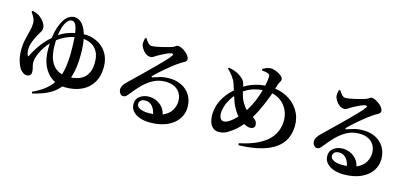

<svg xmlns="http://www.w3.org/2000/svg" viewBox="-68 -1315 4135 1914"><g transform="rotate(15 2000.0 -358.5)"><path d="M299 54Q382 16 436 -30.5Q490 -77 520 -135.5Q550 -194 562 -267Q574 -340 574 -432Q574 -523 568.5 -582.5Q563 -642 553.5 -675Q544 -708 530.5 -721.5Q517 -735 501 -735Q483 -735 465 -719.5Q447 -704 432 -672Q419 -643 411.5 -608.5Q404 -574 400.5 -535.5Q397 -497 397 -457Q397 -358 424 -297.5Q451 -237 499 -210Q547 -183 610 -183Q652 -183 691.5 -192Q731 -201 762.5 -224.5Q794 -248 812 -288Q830 -328 830 -391Q830 -464 802.5 -507.5Q775 -551 732.5 -570Q690 -589 642 -589Q575 -589 512.5 -567Q450 -545 389 -497Q354 -470 325.5 -434.5Q297 -399 277 -362Q257 -325 246.5 -292.5Q236 -260 236 -238Q236 -217 239.5 -201.5Q243 -186 247 -171Q251 -156 251 -135Q251 -115 239.5 -103Q228 -91 205 -91Q186 -91 170.5 -101Q155 -111 138 -130Q119 -155 103 -206.5Q87 -258 87 -328Q87 -379 98.5 -429.5Q110 -480 122 -525Q134 -570 134 -606Q134 -641 118 -670Q102 -699 89 -718L99 -727Q127 -721 149 -710.5Q171 -700 186 -686Q200 -675 213 -658.5Q226 -642 235 -624Q244 -606 243 -591Q244 -566 232 -547.5Q220 -529 207 -505Q196 -485 183.5 -458Q171 -431 162.5 -402.5Q154 -374 154 -346Q154 -325 158.5 -304.5Q163 -284 173 -276Q215 -363 271 -433Q327 -503 413 -564Q440 -583 479.5 -598.5Q519 -614 566 -624Q613 -634 662 -634Q714 -634 761.5 -616.5Q809 -599 847 -565Q885 -531 906.5 -481.5Q928 -432 928 -366Q928 -273 888 -207.5Q848 -142 777 -108Q706 -74 610 -74Q532 -74 472 -113.5Q412 -153 378.5 -225Q345 -297 345 -393Q345 -472 353 -529Q361 -586 375 -626Q389 -666 406 -697Q431 -740 460.5 -757.5Q490 -775 515 -775Q549 -775 577.5 -754.5Q606 -734 627.5 -692Q649 -650 661.5 -586Q674 -522 674 -434Q674 -373 668 -316.5Q662 -260 647.5 -211Q633 -162 607 -119Q579 -71 541 -36.5Q503 -2 446.5 24Q390 50 305 71Z M1512 46Q1454 46 1407.5 29.5Q1361 13 1334.5 -18Q1308 -49 1308 -92Q1308 -142 1347 -171.5Q1386 -201 1442 -201Q1478 -201 1515.5 -185.5Q1553 -170 1582 -136.5Q1611 -103 1620 -48L1525 -31Q1518 -86 1489 -120Q1460 -154 1416 -154Q1387 -154 1370 -140.5Q1353 -127 1353 -104Q1353 -76 1385.5 -59Q1418 -42 1476 -42Q1569 -42 1625.5 -68.5Q1682 -95 1707.5 -138.5Q1733 -182 1734 -232Q1734 -277 1714.5 -312Q1695 -347 1656.5 -367.5Q1618 -388 1561 -388Q1492 -388 1436.5 -358.5Q1381 -329 1333.5 -281.5Q1286 -234 1243 -178Q1225 -155 1214 -146.5Q1203 -138 1184 -139Q1168 -140 1154.5 -157.5Q1141 -175 1142 -204Q1144 -224 1156 -242.5Q1168 -261 1193 -285Q1222 -313 1262.5 -352.5Q1303 -392 1347 -434.5Q1391 -477 1432 -518.5Q1473 -560 1505.5 -594Q1538 -628 1553 -650Q1566 -666 1561 -672Q1556 -678 1544 -676Q1525 -673 1500.5 -662Q1476 -651 1451 -638Q1426 -625 1407 -614Q1393 -605 1379.5 -596Q1366 -587 1350 -587Q1321 -587 1297.5 -605.5Q1274 -624 1259.5 -648.5Q1245 -673 1243 -690Q1242 -708 1244.5 -722.5Q1247 -737 1251 -755L1265 -756Q1278 -733 1296 -714Q1314 -695 1333 -695Q1346 -695 1370.5 -699Q1395 -703 1424 -709.5Q1453 -716 1480.5 -723.5Q1508 -731 1528 -737Q1548 -744 1556.5 -750Q1565 -756 1571.5 -760.5Q1578 -765 1588 -765Q1606 -765 1627.5 -754.5Q1649 -744 1669 -728Q1689 -712 1701.5 -694Q1714 -676 1714 -659Q1714 -646 1704 -636.5Q1694 -627 1678 -619.5Q1662 -612 1646 -600Q1621 -584 1588 -558.5Q1555 -533 1521.5 -504.5Q1488 -476 1460.5 -451Q1433 -426 1419 -411Q1410 -403 1413 -398.5Q1416 -394 1424 -396Q1449 -404 1491 -417Q1533 -430 1591 -430Q1659 -430 1715 -403Q1771 -376 1804.5 -323.5Q1838 -271 1838 -196Q1837 -128 1799 -73.5Q1761 -19 1688 13.5Q1615 46 1512 46Z M2423 16Q2532 -7 2605 -42Q2678 -77 2720.5 -121Q2763 -165 2781.5 -215.5Q2800 -266 2800 -319Q2800 -362 2785 -404.5Q2770 -447 2739 -481.5Q2708 -516 2660.5 -537Q2613 -558 2547 -558Q2480 -558 2418 -538Q2356 -518 2298 -469Q2256 -432 2228.5 -388.5Q2201 -345 2187.5 -304Q2174 -263 2174 -230Q2174 -192 2187.5 -173.5Q2201 -155 2220 -155Q2241 -155 2261 -166Q2281 -177 2300 -192Q2325 -212 2351.5 -240.5Q2378 -269 2403 -305Q2428 -341 2449 -381Q2482 -444 2502 -506Q2522 -568 2532 -619.5Q2542 -671 2543 -701Q2544 -718 2537 -724.5Q2530 -731 2518 -735Q2506 -739 2491 -741.5Q2476 -744 2460 -744L2458 -760Q2481 -774 2502 -781Q2523 -788 2543 -788Q2557 -788 2579 -781.5Q2601 -775 2622 -763.5Q2643 -752 2657.5 -737.5Q2672 -723 2672 -709Q2672 -693 2662.5 -679.5Q2653 -666 2645 -641Q2635 -605 2625 -573Q2615 -541 2602.5 -508.5Q2590 -476 2574 -438Q2558 -400 2535 -352Q2508 -297 2475.5 -249Q2443 -201 2410.5 -165Q2378 -129 2351 -108Q2321 -85 2285 -63Q2249 -41 2199 -41Q2163 -41 2139 -62Q2115 -83 2104.5 -116Q2094 -149 2094 -184Q2094 -243 2110 -291.5Q2126 -340 2151 -378Q2176 -416 2203 -444Q2230 -472 2251 -490Q2285 -520 2331.5 -547Q2378 -574 2437 -591Q2496 -608 2568 -608Q2674 -608 2753 -567Q2832 -526 2876 -456Q2920 -386 2920 -299Q2920 -229 2894 -169Q2868 -109 2810 -65Q2752 -21 2657.5 5.5Q2563 32 2426 36ZM2490 -162Q2472 -162 2450.5 -171.5Q2429 -181 2413 -191Q2362 -223 2334 -262.5Q2306 -302 2289 -339Q2276 -368 2263.5 -406.5Q2251 -445 2239.5 -483Q2228 -521 2218 -548Q2206 -582 2182 -613.5Q2158 -645 2127 -676L2135 -686Q2170 -680 2201 -668.5Q2232 -657 2252 -642Q2273 -627 2290 -610Q2307 -593 2315 -561Q2321 -536 2326.5 -508Q2332 -480 2341 -450Q2350 -420 2365 -392Q2390 -348 2417 -322.5Q2444 -297 2476 -282Q2498 -271 2518.5 -251.5Q2539 -232 2539 -200Q2539 -182 2525.5 -172Q2512 -162 2490 -162Z M3512 46Q3454 46 3407.5 29.5Q3361 13 3334.5 -18Q3308 -49 3308 -92Q3308 -142 3347 -171.5Q3386 -201 3442 -201Q3478 -201 3515.5 -185.5Q3553 -170 3582 -136.5Q3611 -103 3620 -48L3525 -31Q3518 -86 3489 -120Q3460 -154 3416 -154Q3387 -154 3370 -140.5Q3353 -127 3353 -104Q3353 -76 3385.5 -59Q3418 -42 3476 -42Q3569 -42 3625.5 -68.5Q3682 -95 3707.5 -138.5Q3733 -182 3734 -232Q3734 -277 3714.5 -312Q3695 -347 3656.5 -367.5Q3618 -388 3561 -388Q3492 -388 3436.5 -358.5Q3381 -329 3333.5 -281.5Q3286 -234 3243 -178Q3225 -155 3214 -146.5Q3203 -138 3184 -139Q3168 -140 3154.5 -157.5Q3141 -175 3142 -204Q3144 -224 3156 -242.5Q3168 -261 3193 -285Q3222 -313 3262.5 -352.5Q3303 -392 3347 -434.5Q3391 -477 3432 -518.5Q3473 -560 3505.5 -594Q3538 -628 3553 -650Q3566 -666 3561 -672Q3556 -678 3544 -676Q3525 -673 3500.5 -662Q3476 -651 3451 -638Q3426 -625 3407 -614Q3393 -605 3379.5 -596Q3366 -587 3350 -587Q3321 -587 3297.5 -605.5Q3274 -624 3259.5 -648.5Q3245 -673 3243 -690Q3242 -708 3244.5 -722.5Q3247 -737 3251 -755L3265 -756Q3278 -733 3296 -714Q3314 -695 3333 -695Q3346 -695 3370.5 -699Q3395 -703 3424 -709.5Q3453 -716 3480.5 -723.5Q3508 -731 3528 -737Q3548 -744 3556.5 -750Q3565 -756 3571.5 -760.5Q3578 -765 3588 -765Q3606 -765 3627.5 -754.5Q3649 -744 3669 -728Q3689 -712 3701.5 -694Q3714 -676 3714 -659Q3714 -646 3704 -636.5Q3694 -627 3678 -619.5Q3662 -612 3646 -600Q3621 -584 3588 -558.5Q3555 -533 3521.5 -504.5Q3488 -476 3460.5 -451Q3433 -426 3419 -411Q3410 -403 3413 -398.5Q3416 -394 3424 -396Q3449 -404 3491 -417Q3533 -430 3591 -430Q3659 -430 3715 -403Q3771 -376 3804.5 -323.5Q3838 -271 3838 -196Q3837 -128 3799 -73.5Q3761 -19 3688 13.5Q3615 46 3512 46Z"/></g></svg>

Font: Noto Serif TC
Style: Bold
Weight: 700
Designer: Ryoko NISHIZUKA 西塚涼子 (kana & ideographs); Frank Grießhammer (Latin, Greek & Cyrillic); Wenlong ZHANG 张文龙 (bopomofo); San
Foundry: Adobe
Version: Version 2.002-H1;hotconv 1.1.0;makeotfexe 2.6.0